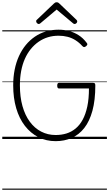

<svg xmlns="http://www.w3.org/2000/svg" viewBox="-20 -1222 960 1688"><path d="M469 19Q386 19 317.5 -16Q249 -51 199 -115.5Q149 -180 122.5 -270.5Q96 -361 96 -472Q96 -545 109 -610Q122 -675 147 -729.5Q172 -784 207 -826.5Q242 -869 286.5 -899.5Q331 -930 383.5 -945.5Q436 -961 495 -961Q543 -961 587 -949.5Q631 -938 670.5 -913Q710 -888 741 -847Q749 -838 748 -831.5Q747 -825 737 -816Q727 -808 719.5 -808Q712 -808 703 -818Q676 -848 643.5 -868.5Q611 -889 574 -898.5Q537 -908 495 -908Q445 -908 401 -894.5Q357 -881 319 -854.5Q281 -828 250.5 -790.5Q220 -753 198.5 -704.5Q177 -656 166 -597.5Q155 -539 155 -472Q155 -370 177.5 -289.5Q200 -209 242 -152Q284 -95 342 -65Q400 -35 469 -35Q520 -35 564 -48.5Q608 -62 644.5 -92Q681 -122 707 -170Q733 -218 747.5 -285.5Q762 -353 762 -444H499Q492 -444 487.5 -449.5Q483 -455 483 -469Q483 -483 487.5 -488.5Q492 -494 499 -494H796Q809 -494 813.5 -489Q818 -484 818 -471Q818 -341 792.5 -248Q767 -155 720.5 -96Q674 -37 610 -9Q546 19 469 19ZM320 -1011Q313 -1011 305.5 -1018.5Q298 -1026 298 -1034Q298 -1037 298.5 -1040.5Q299 -1044 303 -1047L453 -1190Q459 -1195 464 -1198.5Q469 -1202 478 -1202Q487 -1202 492.5 -1198.5Q498 -1195 503 -1190L654 -1046Q657 -1043 658 -1039.5Q659 -1036 659 -1033Q659 -1025 651.5 -1018Q644 -1011 636 -1011Q632 -1011 628 -1013Q624 -1015 620 -1019L478 -1138L337 -1019Q333 -1015 329 -1013Q325 -1011 320 -1011ZM0 436H920V446H0ZM0 -20H920V0H0ZM0 -505H920V-500H0ZM0 -956H920V-946H0Z"/></svg>

Font: Playwrite HU Guides
Style: Regular
Weight: 400
Designer: Veronika Burian, José Scaglione
Foundry: TypeTogether
Version: Version 1.003